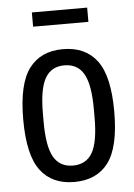

<svg xmlns="http://www.w3.org/2000/svg" viewBox="-52 -740 553 792"><g transform="rotate(-5 224.5 -344.0)"><path d="M110 -641V-700H339V-641ZM224 12Q132 12 84 -52Q36 -116 36 -263Q36 -410 84 -474Q132 -538 224 -538Q317 -538 365 -474Q413 -410 413 -263Q413 -116 365 -52Q317 12 224 12ZM224 -56Q279 -56 304.5 -100Q330 -144 330 -246V-280Q330 -382 304.5 -426.5Q279 -471 224 -471Q170 -471 144.5 -426.5Q119 -382 119 -280V-246Q119 -144 144.5 -100Q170 -56 224 -56Z"/></g></svg>

Font: Archivo Condensed
Style: Regular
Weight: 400
Width: 3
Designer: Hector Gatti
Foundry: Omnibus-Type
Version: Version 2.001; ttfautohint (v1.8.3)